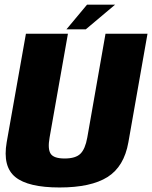

<svg xmlns="http://www.w3.org/2000/svg" viewBox="-20 -824 672 848"><path d="M243 4Q104.5 4 47.8 -42Q-9 -88 9.5 -195.5L94.5 -675H280L199 -216.5Q190 -166 203.8 -145Q217.5 -124 265.5 -124Q314 -124 335.2 -145Q356.5 -166 365.5 -216.5L446 -675H631.5L547 -195.5Q528 -88 454.8 -42Q381.5 4 243 4ZM273.5 -694.5 364.5 -803.5H488.5L359 -694.5Z"/></svg>

Font: Anybody ExtraBold
Style: Italic
Weight: 800
Italic angle: -10°
Designer: Tyler Finck
Foundry: Etcetera Type Company
Version: Version 1.010; ttfautohint (v1.8.3) -l 8 -r 50 -G 200 -x 14 